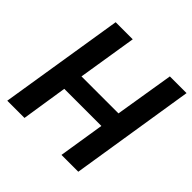

<svg xmlns="http://www.w3.org/2000/svg" viewBox="-179 -858 1017 1017"><g transform="rotate(45 329.0 -350.0)"><path d="M15 0 127 -700H255L202 -369H479L533 -700H658L547 0H421L462 -258H184L144 0Z"/></g></svg>

Font: Georama ExtraCondensed Thin SemiBold
Style: Italic
Weight: 600
Italic angle: -9°
Version: Version 1.001